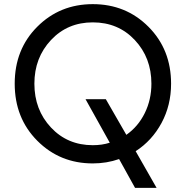

<svg xmlns="http://www.w3.org/2000/svg" viewBox="-20 -777 897 927"><path d="M806 -373Q806 -269 760 -183.5Q714 -98 635 -47L736 130H632L555 -9Q495 12 428 12Q269 12 160 -97.5Q51 -207 51 -373Q51 -539 160 -648Q269 -757 428 -757Q588 -757 697 -647.5Q806 -538 806 -373ZM428 -76Q473 -76 510 -88L393 -298H491L590 -126Q647 -166 679 -231Q711 -296 711 -373Q711 -498 631 -583.5Q551 -669 428 -669Q306 -669 226 -583.5Q146 -498 146 -373Q146 -247 226 -161.5Q306 -76 428 -76Z"/></svg>

Font: Plus Jakarta Display
Style: Regular
Weight: 400
Designer: Gumpita Rahayu
Foundry: Tokotype Studio
Version: Version 1.000;hotconv 1.0.109;makeotfexe 2.5.65596